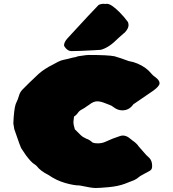

<svg xmlns="http://www.w3.org/2000/svg" viewBox="-20 -947 897 997"><path d="M475.6 29.3Q455.6 29.3 393.6 16.1Q363.3 16.1 317.6 2.9Q272 -10.3 231.4 -38.6Q189.9 -59.1 170.4 -85Q165 -90.8 157.2 -95.2Q141.6 -105 114.7 -140.6Q106 -152.8 98.6 -164.8Q91.3 -176.8 89.4 -178.5Q87.4 -180.2 54.2 -276.4Q49.8 -299.8 49.3 -306.2Q52.2 -377.9 61.5 -406.7Q74.2 -432.6 78.6 -450Q83 -467.3 96.2 -481.4Q125 -511.2 180.2 -563Q211.9 -590.8 252.4 -610.4Q266.6 -617.7 280.3 -625.5Q295.9 -633.8 311.5 -636.7Q323.7 -638.7 358.4 -647.9Q372.1 -649.4 385.3 -654.8Q388.7 -655.8 392.1 -655.8Q395.5 -655.8 410.6 -658.4Q425.8 -661.1 440.9 -661.6Q540.5 -661.6 574.7 -654.8Q606.9 -645.5 648.4 -629.9Q672.9 -626 694.3 -616.7Q739.7 -597.7 767.1 -563.5Q774.4 -554.7 785.2 -547.4Q808.6 -530.3 808.6 -515.1Q808.6 -499 772.9 -474.1Q737.3 -449.2 672.4 -405.3Q650.9 -374 615.2 -374Q590.8 -374 569.8 -390.6Q559.1 -399.4 546.4 -403.3Q537.1 -406.7 528.3 -410.2Q502.9 -420.9 484.9 -420.9Q464.8 -420.9 441.9 -402.3Q433.1 -397 428.2 -393.1Q419.4 -386.2 409.2 -380.9Q392.1 -372.6 385 -361.6Q377.9 -350.6 364.3 -341.3Q361.3 -319.3 361.3 -314.5Q361.3 -297.9 368.7 -275.4Q385.7 -258.3 398.9 -245.6Q409.7 -234.9 429.7 -226.1Q442.4 -223.1 461.4 -206.5Q471.2 -202.6 488.3 -202.6Q510.3 -202.6 528.8 -211.4Q564 -228 602.1 -240.2Q610.4 -243.2 618.2 -243.2Q638.2 -243.2 657.7 -225.6L669.4 -216.3Q689.9 -202.6 700.7 -186L739.3 -142.1Q748 -134.3 756.3 -126Q770 -111.3 770 -85.4Q770 -78.6 768.3 -72.3Q766.6 -65.9 759.3 -61Q752 -56.2 743.4 -52Q734.9 -47.9 728 -43.9Q723.6 -41 718.8 -38.6Q710.4 -34.7 704.1 -29.8Q690.9 -18.1 676.8 -11.7Q662.6 -5.4 627.4 7.6Q592.3 20.5 544.2 24.9Q496.1 29.3 475.6 29.3ZM352.5 -681.6Q340.3 -681.6 331.3 -688Q322.3 -694.3 317.4 -701.7Q312.5 -709 312.5 -711.4Q312.5 -727.5 329.6 -747.1L334.5 -752.4Q461.4 -890.6 491.7 -920.9Q502.9 -927.2 518.1 -927.2Q523.4 -927.2 529.3 -926.3L529.8 -926.8Q530.3 -926.8 535.2 -927.2Q557.1 -927.2 599.6 -884.8Q624 -860.4 644.5 -832.5Q647.5 -823.7 647.5 -816.4Q647.5 -800.3 630.4 -780.8Q627.4 -776.9 622.6 -773.9L593.3 -748Q546.4 -699.7 503.9 -688.5Q502 -688 499 -688L474.1 -686.5Q390.1 -681.6 352.5 -681.6Z"/></svg>

Font: Kaph
Style: Regular
Weight: 400
Designer: GGBotNet
Foundry: f0n7.com
Version: 1.10